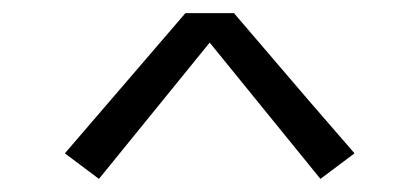

<svg xmlns="http://www.w3.org/2000/svg" viewBox="-20 -731 640 293"><path d="M131 -458 79 -497 263 -711H337L450 -579L521 -497L469 -458L300 -666Z"/></svg>

Font: Iosevka Etoile Light
Style: Regular
Weight: 300
Designer: Belleve Invis
Foundry: Belleve Invis
Version: Version 25.0.1; ttfautohint (v1.8.4)